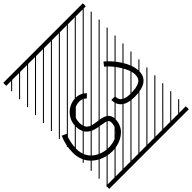

<svg xmlns="http://www.w3.org/2000/svg" viewBox="-375 -1169 1810 1810"><g transform="rotate(-45 530.5 -263.5)"><path d="M488.3 -343.3 453.1 -309.1Q422.9 -339.4 381.8 -339.4Q327.1 -339.4 283.9 -299.3Q240.7 -259.3 240.7 -198.2Q240.7 -178.2 244.6 -162.6Q248.5 -147 253.7 -136.2Q258.8 -125.5 269.8 -117.2Q280.8 -108.9 289.3 -104.2Q297.9 -99.6 314.7 -95.7Q331.5 -91.8 341.8 -90.3Q352.1 -88.9 373 -85.9Q388.7 -84 397.7 -82.5Q406.7 -81.1 422.6 -77.4Q438.5 -73.7 448.2 -69.3Q458 -64.9 470.2 -57.1Q482.4 -49.3 489.3 -39.8Q496.1 -30.3 501 -15.9Q505.9 -1.5 505.9 15.6Q505.9 55.7 491.7 89.1Q477.5 122.6 454.1 145.3Q430.7 168 399.9 183.8Q369.1 199.7 336.9 206.8Q304.7 213.9 272.5 213.9Q231.9 213.9 192.6 203.9Q153.3 193.8 117.9 172.9Q82.5 151.9 55.7 122.3Q28.8 92.8 13.2 51Q-2.4 9.3 -2.4 -39.6Q-2.4 -138.7 37.1 -228L82 -208.5Q46.4 -126.5 46.4 -39.6Q46.4 8.8 65.2 48.3Q84 87.9 116 113Q147.9 138.2 188.2 151.6Q228.5 165 272.5 165Q320.3 165 361.3 148.9Q402.3 132.8 429.7 97.9Q457 63 457 15.6Q457 -10.7 438 -20.3Q418.9 -29.8 366.2 -37.1Q346.7 -40 334 -42.2Q321.3 -44.4 301.3 -50Q281.2 -55.7 267.8 -62.5Q254.4 -69.3 238.8 -81.8Q223.1 -94.2 213.9 -109.6Q204.6 -125 198.2 -147.7Q191.9 -170.4 191.9 -198.2Q191.9 -253.4 220.2 -297.9Q248.5 -342.3 291.5 -365.2Q334.5 -388.2 381.8 -388.2Q443.8 -388.2 488.3 -343.3ZM0 402.8H530.3V442.9H0ZM0 -970.2H530.3V-930.2H0ZM526.9 410.6 533.7 417.5 525.4 425.8 518.6 418.9ZM526.9 304.7 533.7 311.5 419.4 425.8 412.6 418.9ZM526.9 198.7 533.7 205.6 313.5 425.8 306.6 418.9ZM526.9 92.3 533.7 99.1 207.5 425.8 200.7 418.9ZM526.9 -13.2 533.7 -6.3 101.6 425.8 94.7 418.9ZM526.9 -119.1 533.7 -112.3 3.4 418 -3.4 411.1ZM526.9 -225.6 533.7 -218.8 3.4 311.5 -3.4 304.7ZM526.9 -331.5 533.7 -324.7 3.4 205.6 -3.4 198.7ZM526.9 -438 533.7 -431.2 3.4 99.1 -3.4 92.3ZM526.9 -543.5 533.7 -536.6 3.4 -6.3 -3.4 -13.2ZM526.9 -649.4 533.7 -642.6 3.4 -112.3 -3.4 -119.1ZM526.9 -755.9 533.7 -749 3.4 -218.8 -3.4 -225.6ZM526.9 -861.8 533.7 -855 3.4 -324.7 -3.4 -331.5ZM516.6 -958 523.4 -951.2 3.4 -431.2 -3.4 -438ZM411.1 -958 418 -951.2 3.4 -536.6 -3.4 -543.5ZM305.2 -958 312 -951.2 3.4 -642.6 -3.4 -649.4ZM198.7 -958 205.6 -951.2 3.4 -749 -3.4 -755.9ZM92.3 -958 99.1 -951.2 3.4 -855 -3.4 -861.8Z M606.4 -135.3H655.3Q655.3 -108.9 665 -91.1Q674.8 -73.2 693.4 -64.5Q711.9 -55.7 732.4 -52.2Q752.9 -48.8 780.3 -48.8Q854.5 -48.8 895 -69.6Q935.5 -90.3 935.5 -144Q935.5 -202.6 884.8 -283Q834 -363.3 779.8 -406.2L810.1 -444.3Q838.4 -421.9 868.2 -388.2Q897.9 -354.5 924.3 -314.5Q950.7 -274.4 967.5 -229Q984.4 -183.6 984.4 -144Q984.4 0 780.3 0Q761.7 0 744.4 -2Q727.1 -3.9 706.1 -8.8Q685.1 -13.7 668.2 -23.4Q651.4 -33.2 637 -47.6Q622.6 -62 614.5 -84.5Q606.4 -106.9 606.4 -135.3ZM530.3 402.8H1060.5V442.9H530.3ZM530.3 -970.2H1060.5V-930.2H530.3ZM1057.1 410.6 1064 417.5 1055.7 425.8 1048.8 418.9ZM1057.1 304.7 1064 311.5 949.7 425.8 942.9 418.9ZM1057.1 198.7 1064 205.6 843.8 425.8 836.9 418.9ZM1057.1 92.3 1064 99.1 737.8 425.8 731 418.9ZM1057.1 -13.2 1064 -6.3 631.8 425.8 625 418.9ZM1057.1 -119.1 1064 -112.3 533.7 418 526.9 411.1ZM1057.1 -225.6 1064 -218.8 533.7 311.5 526.9 304.7ZM1057.1 -331.5 1064 -324.7 533.7 205.6 526.9 198.7ZM1057.1 -438 1064 -431.2 533.7 99.1 526.9 92.3ZM1057.1 -543.5 1064 -536.6 533.7 -6.3 526.9 -13.2ZM1057.1 -649.4 1064 -642.6 533.7 -112.3 526.9 -119.1ZM1057.1 -755.9 1064 -749 533.7 -218.8 526.9 -225.6ZM1057.1 -861.8 1064 -855 533.7 -324.7 526.9 -331.5ZM1046.9 -958 1053.7 -951.2 533.7 -431.2 526.9 -438ZM941.4 -958 948.2 -951.2 533.7 -536.6 526.9 -543.5ZM835.4 -958 842.3 -951.2 533.7 -642.6 526.9 -649.4ZM729 -958 735.8 -951.2 533.7 -749 526.9 -755.9ZM622.6 -958 629.4 -951.2 533.7 -855 526.9 -861.8Z"/></g></svg>

Font: AzarMehrMSRS3
Style: Regular
Weight: 1
Designer: Amin Abedi
Version: Version 1.00